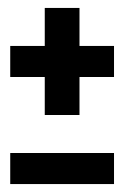

<svg xmlns="http://www.w3.org/2000/svg" viewBox="-20 -628 315 486"><path d="M5.9 -240.7H268.6V-162.1H5.9ZM181.2 -511.7H268.6V-433.1H181.2V-336.9H93.3V-433.1H5.9V-511.7H93.3V-607.9H181.2Z"/></svg>

Font: Silence
Style: Regular
Weight: 400
Designer: Lilo Joris
Foundry: Lilo Joris
Version: Version 1.035;Fontself Maker 3.5.7